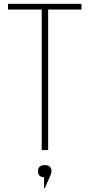

<svg xmlns="http://www.w3.org/2000/svg" viewBox="-20 -770 459 985"><path d="M194 -721H21V-750H398V-721H227V0H194ZM206 139Q175 139 175 108Q175 77 210 77Q244 77 244 108Q244 115 241 124L210 195H206Z"/></svg>

Font: Poiret One
Style: Regular
Weight: 400
Designer: Denis Masharov (denis.masharov@gmail.com), Cyreal (Charset Expansion)
Foundry: Denis Masharov
Version: Version 1.101